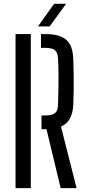

<svg xmlns="http://www.w3.org/2000/svg" viewBox="-20 -977 450 997"><path d="M295.1 0 221.4 -306H195.5V-377.5H214.9Q251.2 -377.5 265.9 -389.9Q280.6 -402.2 281.2 -432.1Q282.7 -477.6 283.4 -515.3Q284.1 -553 283.9 -590.7Q283.6 -628.4 281.2 -673.5Q279.7 -703.9 265.4 -716.2Q251.2 -728.5 215.8 -728.5H192.9V-800H215.8Q290.9 -800 324.5 -770Q358.2 -740 360.4 -670.7Q362.3 -623.3 362.7 -584.5Q363.2 -545.7 362.7 -509.9Q362.3 -474.1 360.4 -435Q357.2 -345.1 296.6 -319.9L377.7 0ZM60.7 0V-800H139.9V0ZM177.3 -840 261 -957.1H323.2L237.9 -840Z"/></svg>

Font: Big Shoulders Stencil Text Thin
Style: Regular
Weight: 100
Designer: Patric King
Foundry: XO Type Co
Version: Version 2.001